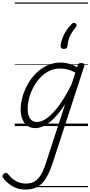

<svg xmlns="http://www.w3.org/2000/svg" viewBox="-121 -1030 739 1569"><path d="M86 519Q31 519 -13.5 495Q-58 471 -92 429Q-101 418 -101 408.5Q-101 399 -89 390Q-78 381 -70 382.5Q-62 384 -55 393Q-24 432 12 451Q48 470 91 470Q136 470 165.5 450.5Q195 431 217 391.5Q239 352 258 291L412 -181Q368 -112 325 -68Q282 -24 242.5 -3.5Q203 17 168 17Q131 17 104 -1.5Q77 -20 62.5 -54.5Q48 -89 48 -136Q48 -181 61.5 -233Q75 -285 102.5 -336Q130 -387 170 -428Q210 -469 262 -494Q314 -519 378 -519Q409 -519 444 -509Q479 -499 509 -480L514 -496Q517 -507 523.5 -511Q530 -515 543 -515Q561 -515 566 -507.5Q571 -500 567 -488L312 294Q286 374 256.5 423.5Q227 473 187 496Q147 519 86 519ZM182 -33Q220 -33 265.5 -66.5Q311 -100 361.5 -168.5Q412 -237 463 -339L495 -436Q458 -457 427.5 -463.5Q397 -470 370 -470Q320 -470 278 -448.5Q236 -427 204 -391.5Q172 -356 149.5 -312.5Q127 -269 116 -224.5Q105 -180 105 -141Q105 -109 113.5 -84.5Q122 -60 139 -46.5Q156 -33 182 -33ZM496 -839Q504 -833 505 -825.5Q506 -818 499 -809Q480 -785 465.5 -762.5Q451 -740 442 -713.5Q433 -687 430 -653Q429 -641 421.5 -635.5Q414 -630 401 -630Q388 -630 381 -636.5Q374 -643 374 -654Q376 -689 397.5 -737.5Q419 -786 463 -832Q471 -840 479.5 -843Q488 -846 496 -839ZM0 490H598V500H0ZM0 -20H598V0H0ZM0 -505H598V-500H0ZM0 -1010H598V-1000H0Z"/></svg>

Font: Playwrite AU TAS Guides
Style: Regular
Weight: 400
Designer: Veronika Burian, José Scaglione
Foundry: TypeTogether
Version: Version 1.003